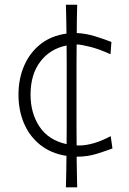

<svg xmlns="http://www.w3.org/2000/svg" viewBox="-20 -661 552 822"><path d="M262.2 141.1Q263.2 106 263.7 72.5Q264.2 39.1 264.6 6.3Q198.7 -3.9 152.8 -40.3Q106.9 -76.7 83 -132.3Q59.1 -188 59.1 -254.9Q59.1 -323.7 83.5 -379.9Q107.9 -436 153.8 -472.2Q199.7 -508.3 264.6 -517.1Q264.2 -546.9 263.7 -577.6Q263.2 -608.4 262.2 -640.6H310.5Q309.6 -608.9 309.1 -578.9Q308.6 -548.8 308.6 -519.5Q346.7 -518.1 387.7 -505.4Q428.7 -492.7 457 -481.4L453.1 -428.7Q405.3 -450.7 366.7 -460.4Q328.1 -470.2 308.1 -470.7Q307.6 -428.2 307.6 -386.7Q307.6 -345.2 307.6 -302.7V-197.3Q307.6 -157.2 307.6 -117.9Q307.6 -78.6 308.1 -38.6Q312.5 -38.1 317.4 -38.1Q378.4 -38.1 454.1 -78.1L461.4 -25.4Q434.1 -15.1 394.8 -2.7Q355.5 9.8 311 9.8Q309.6 9.8 308.1 9.8Q308.6 41.5 309.1 74.2Q309.6 106.9 310.5 141.1ZM110.8 -255.9Q110.8 -176.3 149.2 -118.7Q187.5 -61 265.1 -43.9Q265.6 -82.5 265.6 -120.6Q265.6 -158.7 265.6 -197.3V-302.7Q265.6 -343.8 265.6 -384.5Q265.6 -425.3 265.1 -466.3Q194.3 -452.1 152.6 -397.2Q110.8 -342.3 110.8 -255.9Z"/></svg>

Font: Pinar-DS2-FD Light
Style: Regular
Weight: 300
Designer: Amin Abedi
Version: Version 2.000